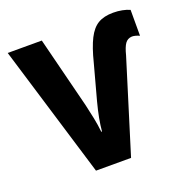

<svg xmlns="http://www.w3.org/2000/svg" viewBox="-105 -650 720 746"><g transform="rotate(-20 255.0 -277.0)"><path d="M440 -554Q460 -554 477.5 -550.5Q495 -547 508 -541V-434Q490 -442 477 -442Q459 -441 449 -427Q439 -413 431 -381L313 0H168L2 -547H143L217 -253Q224 -223 230 -193.5Q236 -164 239 -135H242Q246 -184 264 -252L303 -396Q318 -456 335.5 -490.5Q353 -525 377.5 -539.5Q402 -554 440 -554Z"/></g></svg>

Font: Noto Sans Condensed
Style: Bold
Weight: 700
Width: 3
Designer: Monotype Design Team
Foundry: Monotype Imaging Inc.
Version: Version 2.013; ttfautohint (v1.8.4.7-5d5b)